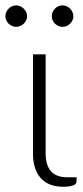

<svg xmlns="http://www.w3.org/2000/svg" viewBox="-48 -704 314 730"><path d="M0 0ZM77.5 -497.5H125.5V-121Q125.5 -76.5 145.5 -53.2Q165.5 -30 208 -30H243V-14.5Q243 6 192 6Q136 6 106.8 -27Q77.5 -60 77.5 -118.5ZM55 -642Q55 -634 51.5 -626.8Q48 -619.5 42.2 -614Q36.5 -608.5 29 -605.2Q21.5 -602 13.5 -602Q5 -602 -2.2 -605.2Q-9.5 -608.5 -15.2 -614Q-21 -619.5 -24.2 -626.8Q-27.5 -634 -27.5 -642Q-27.5 -650.5 -24.2 -658Q-21 -665.5 -15.2 -671.2Q-9.5 -677 -2.2 -680.2Q5 -683.5 13.5 -683.5Q21.5 -683.5 29 -680.2Q36.5 -677 42.2 -671.2Q48 -665.5 51.5 -658Q55 -650.5 55 -642ZM231 -642Q231 -634 227.5 -626.8Q224 -619.5 218.5 -614Q213 -608.5 205.5 -605.2Q198 -602 190 -602Q181.5 -602 174 -605.2Q166.5 -608.5 161 -614Q155.5 -619.5 152.2 -626.8Q149 -634 149 -642Q149 -659 161 -671.2Q173 -683.5 190 -683.5Q198 -683.5 205.5 -680.2Q213 -677 218.5 -671.2Q224 -665.5 227.5 -658Q231 -650.5 231 -642Z"/></svg>

Font: Lato Light
Style: Regular
Weight: 300
Designer: Lukasz Dziedzic
Foundry: tyPoland Lukasz Dziedzic
Version: Version 2.007; 2014-02-27